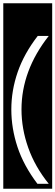

<svg xmlns="http://www.w3.org/2000/svg" viewBox="-32 -937 338 1170"><path d="M198 -718Q115 -611 76 -498.5Q37 -386 37 -270Q37 -155 74.5 -41.5Q112 72 196 183H265Q181 79 140 -37Q99 -153 99 -270Q99 -507 265 -718ZM-12 -917H286V213H-12Z"/></svg>

Font: Zilla Slab Regular Highlight
Style: Regular
Weight: 410
Designer: Typotheque Type Foundry
Foundry: Typotheque type foundry
Version: Version 1.0; 2017